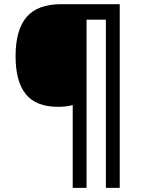

<svg xmlns="http://www.w3.org/2000/svg" viewBox="-20 -780 695 927"><path d="M558.1 127H491.2V-685.1H397.9V127H331.1V-272.9Q300.8 -264.2 259.8 -264.2Q154.3 -264.2 104.7 -325.2Q55.2 -386.2 55.2 -508.8Q55.2 -635.7 108.4 -697.8Q161.6 -759.8 274.9 -759.8H558.1Z"/></svg>

Font: TypoPRO Open Sans
Style: Regular
Weight: 600
Foundry: Ascender Corporation
Version: Version 1.10